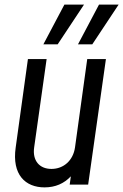

<svg xmlns="http://www.w3.org/2000/svg" viewBox="-20 -800 534 832"><path d="M344 -780H259L168 -608H230ZM380 -608 494 -780H409L318 -608ZM305 -161C297 -105 256 -68 203 -68C150 -68 120 -105 128 -161L182 -544H101L48 -161C31 -43 90 12 173 12C220 12 258 -5 287 -36L282 0H362L439 -544H358Z"/></svg>

Font: Mohave
Style: Italic
Weight: 400
Italic angle: -8°
Designer: Gumpita Rahayu
Foundry: Tokotype
Version: Version 2.002;PS 002.002;hotconv 1.0.88;makeotf.lib2.5.64775